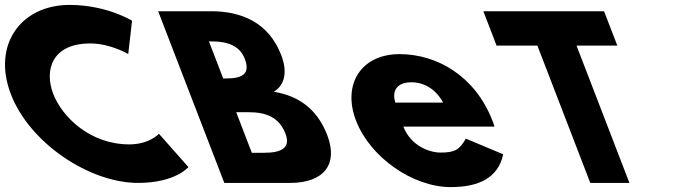

<svg xmlns="http://www.w3.org/2000/svg" viewBox="-133 -749 2822 784"><path d="M395.1 -159.4C234.4 -159.4 120.6 -271.6 84.3 -365.9C48.3 -459.4 75.6 -571.6 236.2 -571.6C317.8 -571.6 390.6 -528.3 390.6 -528.3L406.2 -664.3C406.2 -664.3 303.2 -728.9 151 -728.9C-47.9 -728.9 -166.1 -565.7 -88.5 -364.2C-11.2 -163.6 232.9 -2.1 431 -2.1C583.1 -2.1 636.4 -66.7 636.4 -66.7L516 -202.7C516 -202.7 476.7 -159.4 395.1 -159.4Z M512.8 -703.1 783 -1.9H1049.1C1194.4 -1.9 1247.8 -81.8 1203.2 -197.4C1159.7 -310.4 1079 -358.9 985.5 -374.2C1033.2 -404.8 1040 -460 1015.1 -524.6C963.7 -658.1 851.1 -703.1 730.4 -703.1ZM778.4 -428.6 720.1 -579.9H732.9C802.6 -579.9 847.3 -558.6 866.6 -508.5C889.2 -449.8 860 -428.6 791.2 -428.6ZM895.3 -125.1 831.5 -290.9H881.6C957.3 -290.9 1007.8 -267.9 1032.6 -203.3C1053.9 -148.1 1021.1 -125.1 945.5 -125.1Z M1886.1 -232C1884.8 -238 1880.6 -249 1877.9 -256C1808.5 -436 1654.1 -528 1498.1 -528C1343.1 -528 1263.1 -406 1320.9 -256C1378.3 -107 1552.3 15 1707.3 15C1821.3 15 1901 -22 1921.7 -119L1769 -183C1743.7 -137 1723 -126 1666 -126C1621 -126 1544.6 -153 1514.1 -232ZM1481.4 -330C1466.3 -377 1486.4 -413 1547.4 -413C1599.4 -413 1647.6 -384 1676.4 -330Z M1894.7 -562.9H2061.3L2277.4 -1.9H2437.2L2221.1 -562.9H2387.7L2333.6 -703.1H1840.6Z"/></svg>

Font: Hussar
Style: BdOpOblFour
Weight: 700
Foundry: Cannot Into Space Fonts
Version: Version 2.00